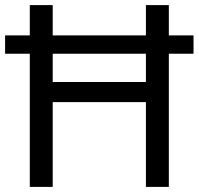

<svg xmlns="http://www.w3.org/2000/svg" viewBox="-20 -734 781 754"><path d="M97 0H187V-333H553V0H643V-523H740V-595H643V-714H553V-595H187V-714H97V-595H0V-523H97ZM187 -412V-523H553V-412Z"/></svg>

Font: Noto Sans Math
Style: Regular
Weight: 400
Designer: Monotype Design Team, Delve Withrington, Jeff Kellem
Foundry: Monotype Imaging Inc., Delve Fonts LLC
Version: Version 3.000